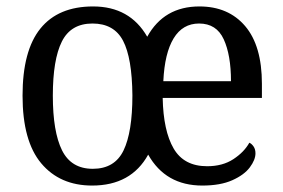

<svg xmlns="http://www.w3.org/2000/svg" viewBox="-20 -566 879 596"><path d="M266 10Q166 10 108 -59Q50 -128 50 -269Q50 -409 105.5 -477.5Q161 -546 269 -546Q383 -546 437 -452Q489 -546 599 -546Q689 -546 741 -485Q793 -424 793 -306V-262H485Q487 -160 519 -105Q551 -50 623 -50Q671 -50 704.5 -72Q738 -94 754 -123Q761 -120 767 -111.5Q773 -103 773 -90Q773 -70 755.5 -46.5Q738 -23 701 -6.5Q664 10 608 10Q494 10 440 -86Q387 10 266 10ZM697 -314Q697 -395 674.5 -444Q652 -493 598 -493Q547 -493 519 -447Q491 -401 487 -314ZM268 -42Q336 -42 363.5 -99Q391 -156 391 -270Q390 -386 362 -439.5Q334 -493 267 -493Q200 -493 172 -437Q144 -381 144 -269Q144 -157 172.5 -99.5Q201 -42 268 -42Z"/></svg>

Font: Noto Serif Khmer SemiCondensed
Style: Regular
Weight: 400
Width: 4
Designer: Danh Hong and the Monotype Design Team
Foundry: Monotype Imaging Inc.
Version: Version 2.004; ttfautohint (v1.8.4.7-5d5b)